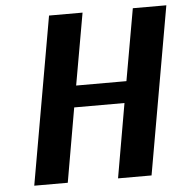

<svg xmlns="http://www.w3.org/2000/svg" viewBox="-51 -750 775 799"><g transform="rotate(-5 336.5 -350.0)"><path d="M533 -700 480 -400H270L323 -700H183L60 0H200L254 -310H464L410 0H550L673 -700Z"/></g></svg>

Font: Scada
Style: Bold Italic
Weight: 700
Designer: Jovanny Lemonad
Foundry: Jovanny Lemonad
Version: Version 3.005